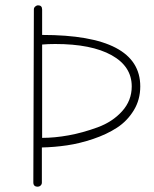

<svg xmlns="http://www.w3.org/2000/svg" viewBox="-20 -694 576 720"><path d="M121 6Q105 6 105 -10L107 -659Q107 -665 112 -669.5Q117 -674 123 -674Q138 -674 138 -658V-563Q506 -563 506 -370Q506 -320 481.5 -280Q457 -240 418.5 -215Q380 -190 329.5 -173Q279 -156 231.5 -149Q184 -142 137 -141V-9Q137 -3 132.5 1.5Q128 6 121 6ZM138 -177Q185 -177 237.5 -186.5Q290 -196 346 -216.5Q402 -237 438 -277Q474 -317 474 -370Q474 -445 398.5 -487Q323 -529 187 -529Q159 -529 138 -527Z"/></svg>

Font: Comic Neue Light
Style: Regular
Weight: 300
Designer: Craig Rozynski
Foundry: Craig Rozynski
Version: Version 2.003